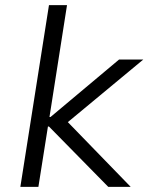

<svg xmlns="http://www.w3.org/2000/svg" viewBox="-20 -725 576 745"><path d="M59 0 170 -705H240L172 -271H176L442 -494H536L225 -236L223 -272L487 0H400L170 -234H166L129 0Z"/></svg>

Font: Nunito Sans 7pt Light
Style: Italic
Weight: 300
Italic angle: -9°
Designer: Vernon Adams
Foundry: Vernon Adams
Version: Version 3.101;gftools[0.9.27]